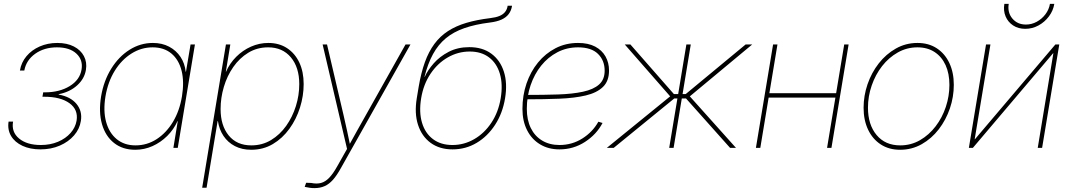

<svg xmlns="http://www.w3.org/2000/svg" viewBox="-20 -757 5479 983"><path d="M186.5 7.8Q134.3 7.8 95 -10.5Q55.7 -28.8 36.6 -61Q17.6 -93.3 23.9 -134.3H46.9Q37.6 -81.1 77.6 -47.9Q117.7 -14.6 189 -14.6Q237.8 -14.6 277.1 -31.2Q316.4 -47.9 341.3 -76.2Q366.2 -104.5 372.1 -139.2Q381.3 -195.8 335.4 -228.8Q289.6 -261.7 207 -261.7H197.3L201.2 -284.2H209.5Q284.2 -284.2 336.4 -315.9Q388.7 -347.7 397.5 -400.9Q405.8 -450.2 371.3 -482.4Q336.9 -514.6 271.5 -514.6Q206.5 -514.6 160.4 -481.9Q114.3 -449.2 104.5 -396H82Q88.9 -437.5 115.5 -469.2Q142.1 -501 183.1 -519Q224.1 -537.1 273.4 -537.1Q323.2 -537.1 358.2 -519Q393.1 -501 409.7 -469.7Q426.3 -438.5 419.9 -399.4Q412.6 -354 375.2 -320.1Q337.9 -286.1 281.2 -274.9L279.8 -272.9Q340.8 -262.2 371.6 -225.1Q402.3 -188 394 -137.7Q387.7 -96.7 359.1 -63.7Q330.6 -30.8 286.1 -11.5Q241.7 7.8 186.5 7.8Z M672.4 9.8Q607.9 9.8 564 -24.9Q520 -59.6 502.2 -121.3Q484.4 -183.1 497.6 -263.7Q511.2 -343.8 549.6 -405.5Q587.9 -467.3 643.3 -502.2Q698.7 -537.1 762.7 -537.1Q809.6 -537.1 845.7 -518.1Q881.8 -499 904.1 -465.8Q926.3 -432.6 930.7 -389.6H932.1L955.6 -529.3H978L890.1 0H867.7L890.1 -136.7H888.7Q869.6 -94.2 836.2 -61Q802.7 -27.8 760.7 -9Q718.8 9.8 672.4 9.8ZM673.8 -12.7Q732.9 -12.7 782.2 -44.7Q831.5 -76.7 865.5 -133.1Q899.4 -189.5 911.6 -263.7Q923.8 -338.4 909.7 -394.8Q895.5 -451.2 857.7 -482.9Q819.8 -514.6 761.2 -514.6Q703.6 -514.6 653.1 -482.9Q602.5 -451.2 567.6 -394.8Q532.7 -338.4 520 -263.7Q507.8 -189.5 523.2 -133.1Q538.6 -76.7 577.4 -44.7Q616.2 -12.7 673.8 -12.7Z M1015.1 204.1 1136.7 -529.3H1159.2L1136.2 -389.6H1137.2Q1156.2 -433.1 1189.5 -466.3Q1222.7 -499.5 1265.1 -518.3Q1307.6 -537.1 1353.5 -537.1Q1409.2 -537.1 1449.7 -510.5Q1490.2 -483.9 1512.5 -436.8Q1534.7 -389.6 1534.7 -326.7Q1534.7 -266.1 1515.9 -206.3Q1497.1 -146.5 1461.7 -97.7Q1426.3 -48.8 1377 -19.5Q1327.6 9.8 1266.1 9.8Q1218.8 9.8 1182.6 -9Q1146.5 -27.8 1124.3 -61Q1102.1 -94.2 1095.7 -137.2H1094.2L1037.6 204.1ZM1266.6 -12.7Q1322.8 -12.7 1367.9 -40Q1413.1 -67.4 1445.3 -112.8Q1477.5 -158.2 1494.9 -213.9Q1512.2 -269.5 1512.2 -326.2Q1512.2 -412.1 1469.2 -463.4Q1426.3 -514.6 1353 -514.6Q1296.4 -514.6 1251.2 -487.1Q1206.1 -459.5 1174.3 -413.8Q1142.6 -368.2 1126 -312Q1109.4 -255.9 1109.4 -198.7Q1109.4 -114.3 1150.9 -63.5Q1192.4 -12.7 1266.6 -12.7Z M1540 199.7 1547.4 178.7 1573.2 179.7Q1601.6 185.5 1623.5 179.7Q1645.5 173.8 1665.3 153.3Q1685.1 132.8 1706.1 95.2L1756.8 5.4L1631.8 -529.3H1654.3L1739.7 -164.1Q1748.5 -126 1756.8 -87.9Q1765.1 -49.8 1772.9 -11.7H1766.1Q1787.1 -49.8 1808.3 -87.9Q1829.6 -126 1851.1 -164.1L2056.2 -529.3H2081.5L1725.6 103Q1704.6 141.1 1684.6 163.6Q1664.6 186 1641.8 196Q1619.1 206.1 1589.8 206.1Q1576.2 206.1 1565.2 204.3Q1554.2 202.6 1540 199.7Z M2296.9 7.8Q2230.5 7.8 2184.8 -25.6Q2139.2 -59.1 2120.1 -118.2Q2101.1 -177.2 2113.8 -253.9L2123.5 -312.5Q2135.7 -384.3 2155.3 -438.5Q2174.8 -492.7 2203.9 -532Q2232.9 -571.3 2273.4 -597.7Q2314 -624 2367.4 -639.9Q2420.9 -655.8 2489.3 -664.1Q2518.1 -667.5 2536.6 -675Q2555.2 -682.6 2565.7 -695.6Q2576.2 -708.5 2579.1 -727.5H2601.6Q2597.7 -702.6 2584.5 -685.1Q2571.3 -667.5 2547.6 -656.7Q2523.9 -646 2487.8 -641.6Q2413.1 -632.3 2357.7 -613Q2302.2 -593.8 2262.9 -561.3Q2223.6 -528.8 2197 -480.2Q2170.4 -431.6 2153.3 -363.8H2154.8Q2169.9 -397.9 2200.7 -432.9Q2231.4 -467.8 2277.3 -491.7Q2323.2 -515.6 2382.8 -515.6Q2450.2 -515.6 2495.6 -482.2Q2541 -448.7 2559.8 -389.9Q2578.6 -331.1 2565.9 -253.9Q2553.2 -177.2 2514.9 -118.2Q2476.6 -59.1 2420.4 -25.6Q2364.3 7.8 2296.9 7.8ZM2296.4 -14.6Q2356 -14.6 2408 -44.7Q2460 -74.7 2495.8 -128.7Q2531.7 -182.6 2543.5 -253.9Q2555.2 -325.2 2539.3 -379.2Q2523.4 -433.1 2483.9 -463.1Q2444.3 -493.2 2384.8 -493.2Q2325.2 -493.2 2272.7 -463.1Q2220.2 -433.1 2184.1 -379.2Q2147.9 -325.2 2136.2 -253.9Q2124.5 -182.6 2140.6 -128.7Q2156.7 -74.7 2196.8 -44.7Q2236.8 -14.6 2296.4 -14.6Z M2844.2 7.8Q2787.6 7.8 2744.9 -18.1Q2702.1 -43.9 2678.5 -90.6Q2654.8 -137.2 2654.8 -199.7Q2654.8 -268.1 2675.5 -329.1Q2696.3 -390.1 2734.4 -436.8Q2772.5 -483.4 2824.5 -510.3Q2876.5 -537.1 2939.5 -537.1Q2991.7 -537.1 3026.9 -518.6Q3062 -500 3080.1 -468Q3098.1 -436 3098.1 -396Q3098.1 -341.8 3066.9 -311.8Q3035.6 -281.7 2979 -268.3Q2922.4 -254.9 2844.2 -251.7Q2766.1 -248.5 2671.9 -248.5V-271Q2763.2 -271 2837.4 -273.4Q2911.6 -275.9 2964.8 -287.4Q3018.1 -298.8 3046.9 -324.2Q3075.7 -349.6 3075.7 -395Q3075.7 -447.8 3041.5 -481.2Q3007.3 -514.6 2939.5 -514.6Q2881.8 -514.6 2833.7 -489.5Q2785.6 -464.4 2750.7 -420.9Q2715.8 -377.4 2696.5 -320.6Q2677.2 -263.7 2677.2 -199.7Q2677.2 -143.1 2697.5 -101.6Q2717.8 -60.1 2755.6 -37.4Q2793.5 -14.6 2844.2 -14.6Q2908.7 -14.6 2961.4 -47.9Q3014.2 -81.1 3043.5 -133.8L3064.9 -127.4Q3034.2 -68.8 2975.1 -30.5Q2916 7.8 2844.2 7.8Z M3086.9 0 3411.1 -263.7 3178.7 -529.3H3207.5L3430.2 -275.4H3452.1L3494.1 -529.3H3516.6L3474.6 -275.4H3490.7L3797.4 -529.3H3831.1L3511.7 -263.7L3748 0H3717.8L3492.2 -252.9H3470.7L3428.7 0H3406.2L3448.2 -252.9H3432.1L3122.1 0Z M4271.5 -279.8 4267.6 -257.3H3907.2L3911.1 -279.8ZM3960.4 -529.3 3872.6 0H3850.1L3938 -529.3ZM4324.7 -529.3 4236.8 0H4214.4L4302.2 -529.3Z M4588.4 9.8Q4531.2 9.8 4489.3 -17.6Q4447.3 -44.9 4424.3 -93.5Q4401.4 -142.1 4401.4 -205.1Q4401.4 -266.6 4421.6 -325.7Q4441.9 -384.8 4479 -432.4Q4516.1 -480 4566.7 -508.5Q4617.2 -537.1 4677.2 -537.1Q4734.4 -537.1 4776.1 -509.8Q4817.9 -482.4 4840.6 -434.1Q4863.3 -385.7 4863.3 -322.8Q4863.3 -261.2 4843.3 -202.1Q4823.2 -143.1 4786.4 -95.2Q4749.5 -47.4 4699 -18.8Q4648.4 9.8 4588.4 9.8ZM4588.9 -12.7Q4644 -12.7 4690.2 -39.3Q4736.3 -65.9 4770.3 -110.4Q4804.2 -154.8 4822.5 -210Q4840.8 -265.1 4840.8 -322.3Q4840.8 -380.4 4821.3 -423.3Q4801.8 -466.3 4765.1 -490.5Q4728.5 -514.6 4677.2 -514.6Q4623 -514.6 4576.7 -488.5Q4530.3 -462.4 4496.1 -418.5Q4461.9 -374.5 4442.9 -319.1Q4423.8 -263.7 4423.8 -205.6Q4423.8 -118.7 4468 -65.7Q4512.2 -12.7 4588.9 -12.7Z M5315.4 0H5293L5373 -484.4H5371.6L4960.9 0H4940.4L5028.3 -529.3H5050.8L4970.2 -44.4H4971.7L5383.3 -529.3H5403.3ZM5229 -609.4Q5193.4 -609.4 5167 -626.7Q5140.6 -644 5128.4 -673.1Q5116.2 -702.1 5122.1 -737.3H5144.5Q5137.2 -692.9 5163.1 -662.1Q5189 -631.3 5232.4 -631.3Q5261.7 -631.3 5287.8 -645.5Q5314 -659.7 5332.3 -683.8Q5350.6 -708 5355.5 -737.3H5377.9Q5372.1 -702.1 5350.3 -673.1Q5328.6 -644 5296.9 -626.7Q5265.1 -609.4 5229 -609.4Z"/></svg>

Font: Inter 24pt Thin
Style: Italic
Weight: 250
Italic angle: -9.3988°
Version: Version 4.001;git-66647c0bb